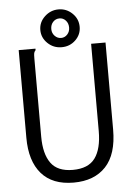

<svg xmlns="http://www.w3.org/2000/svg" viewBox="-56 -837 612 890"><g transform="rotate(-5 250.0 -392.0)"><path d="M50 -215V-623H128V-616Q122 -610 120.5 -603Q119 -596 119 -579V-214Q119 -134 150 -91Q181 -48 252 -48Q324 -48 355.5 -91Q387 -134 387 -217V-623H454V-218Q454 -103 400.5 -46Q347 11 251 11Q152 11 101 -48Q50 -107 50 -215ZM158 -707Q158 -743 185.5 -769Q213 -795 250 -795Q287 -795 314 -769Q341 -743 341 -706Q341 -670 314.5 -644.5Q288 -619 250 -619Q212 -619 185 -645Q158 -671 158 -707ZM292 -707Q292 -727 280 -740Q268 -753 251 -753Q233 -753 221 -740Q209 -727 209 -707Q209 -688 221.5 -675Q234 -662 251 -662Q268 -662 280 -675Q292 -688 292 -707Z"/></g></svg>

Font: Vazir Code FD
Style: Code-FD
Weight: 400
Foundry: DejaVu fonts team - Redesigned by Saber Rastikerdar
Version: Version 1.1.2